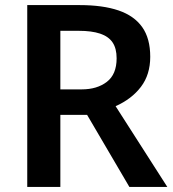

<svg xmlns="http://www.w3.org/2000/svg" viewBox="-20 -734 680 754"><path d="M293 -714Q384 -714 445.5 -693Q507 -672 538.5 -627.5Q570 -583 570 -511Q570 -441 533.5 -393Q497 -345 434 -317L637 0H488L322 -283H217V0H87V-714ZM289 -613H217V-383H301Q361 -383 399.5 -412.5Q438 -442 438 -505Q438 -544 422 -567.5Q406 -591 373 -602Q340 -613 289 -613Z"/></svg>

Font: Noto Sans Hebrew Thin SemiBold
Style: Regular
Weight: 600
Version: Version 3.001